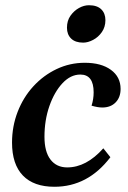

<svg xmlns="http://www.w3.org/2000/svg" viewBox="-20 -702 490 734"><path d="M188 12Q109 12 67.5 -31Q26 -74 26 -157Q26 -219 47.5 -274.5Q69 -330 107.5 -372Q146 -414 196.5 -438Q247 -462 304 -462Q367 -462 404 -435Q441 -408 441 -362Q441 -330 422 -310.5Q403 -291 371 -291Q354 -291 330 -298Q338 -323 338 -349Q338 -417 287 -417Q250 -417 219 -384Q188 -351 169 -297Q150 -243 150 -179Q150 -122 173 -92Q196 -62 237 -62Q310 -62 375 -135L402 -101Q316 12 188 12ZM298 -539Q268 -539 252 -554.5Q236 -570 236 -596Q236 -623 249.5 -642Q263 -661 282 -671.5Q301 -682 320 -682Q351 -682 367 -666.5Q383 -651 383 -625Q383 -599 369.5 -579.5Q356 -560 336 -549.5Q316 -539 298 -539Z"/></svg>

Font: Petrona
Style: Bold Italic
Weight: 700
Italic angle: -9°
Designer: Ringo R. Seeber
Foundry: Ringo R. Seeber
Version: Version 2.001; ttfautohint (v1.8.3)